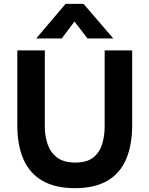

<svg xmlns="http://www.w3.org/2000/svg" viewBox="-20 -970 777 998"><path d="M370 8Q266 8 199.5 -31Q133 -70 101.5 -143Q70 -216 70 -318V-708H213V-311Q213 -263 227.5 -220.5Q242 -178 276.5 -151.5Q311 -125 371 -125Q432 -125 465 -151.5Q498 -178 511 -221Q524 -264 524 -311V-708H667V-318Q667 -217 636 -143.5Q605 -70 539 -31Q473 8 370 8ZM168 -770 321 -950H414L569 -770H435L367 -858L301 -770Z"/></svg>

Font: Onest
Style: Bold
Weight: 700
Designer: Dmitri Voloshin, Andrey Kudryavtsev
Foundry: Dmitri Voloshin, Andrey Kudryavtsev
Version: Version 1.000;gftools[0.9.33]